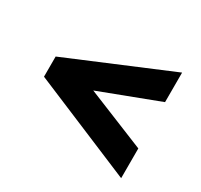

<svg xmlns="http://www.w3.org/2000/svg" viewBox="-117 -680 873 833"><g transform="rotate(30 320.0 -263.5)"><path d="M280 -268 575 -380V-528L65 -314V-213L575 1V-148Z"/></g></svg>

Font: Jost
Style: Bold
Weight: 700
Version: Version 3.710